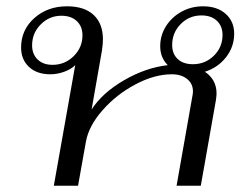

<svg xmlns="http://www.w3.org/2000/svg" viewBox="-20 -590 784 610"><path d="M631 -362Q668 -337 668 -293Q668 -286 666 -272L618 0H541L592 -289Q593 -293 593 -300Q593 -324 574.5 -339Q556 -354 526 -354Q471 -354 410.5 -322Q350 -290 306 -240Q262 -190 253 -140L228 0H151L219 -383Q206 -370 184 -362Q162 -354 140 -354Q97 -354 72 -377.5Q47 -401 47 -439Q47 -495 89 -532.5Q131 -570 193 -570Q248 -570 277.5 -542.5Q307 -515 307 -465Q307 -450 304 -430L271 -242Q305 -295 374 -335Q443 -375 513 -383Q489 -407 489 -443Q489 -478 507.5 -507Q526 -536 557 -553Q588 -570 625 -570Q670 -570 697 -546Q724 -522 724 -483Q724 -441 698 -408Q672 -375 631 -362ZM687 -479Q687 -507 669 -524Q651 -541 620 -541Q581 -541 554 -513.5Q527 -486 527 -447Q527 -419 544.5 -402.5Q562 -386 593 -386Q632 -386 659.5 -413Q687 -440 687 -479ZM242 -478Q242 -506 224 -523Q206 -540 175 -540Q137 -540 109.5 -512.5Q82 -485 82 -446Q82 -418 99.5 -401Q117 -384 147 -384Q186 -384 214 -411.5Q242 -439 242 -478Z"/></svg>

Font: Fahkwang Light
Style: Italic
Weight: 300
Italic angle: -10°
Version: Version 1.000; ttfautohint (v1.6)